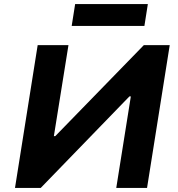

<svg xmlns="http://www.w3.org/2000/svg" viewBox="-20 -928 881 948"><path d="M54 0 166 -705H318L246 -256H253L690 -705H818L706 0H554L626 -452H619L181 0ZM334 -800 351 -908H710L693 -800Z"/></svg>

Font: Nunito Sans 6pt ExtraBold
Style: Italic
Weight: 800
Italic angle: -9°
Version: Version 3.101;gftools[0.9.27]